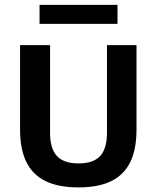

<svg xmlns="http://www.w3.org/2000/svg" viewBox="-20 -786 662 813"><path d="M312.5 7.5Q227.5 7.5 172.8 -19.2Q118 -46 91.5 -100.2Q65 -154.5 65 -237V-595H192V-224Q192 -156.5 221.2 -125.2Q250.5 -94 312.5 -94Q375 -94 404 -125.2Q433 -156.5 433 -224V-595H558V-237Q558 -154.5 531.8 -100.2Q505.5 -46 451.2 -19.2Q397 7.5 312.5 7.5ZM147.5 -685V-765.5H477.5V-685Z"/></svg>

Font: Encode Sans SC SemiCondensed SemiBold
Style: Regular
Weight: 600
Width: 4
Designer: Multiple Designers
Foundry: Impallari Type
Version: Version 3.002